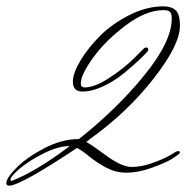

<svg xmlns="http://www.w3.org/2000/svg" viewBox="-141 -538 588 606"><path d="M-108 29Q-108 33 -104 33Q-25 2 79 -77Q43 -77 -3 -54Q-49 -31 -78.5 -6Q-108 19 -108 29ZM144 -100Q141 -98 136.5 -94Q132 -90 131 -90Q144 -84 193.5 -47.5Q243 -11 275 -11Q304 -11 338.5 -23Q373 -35 394 -47L414 -59Q418 -61 421 -61Q427 -61 427 -57Q427 -55 424 -52Q415 -45 400 -35.5Q385 -26 341 -9.5Q297 7 257 7Q225 7 196 -8Q167 -23 141 -44Q115 -65 102 -71Q-77 48 -112 48Q-121 48 -121 40Q-121 24 -89 -8.5Q-57 -41 -1.5 -70Q54 -99 106 -99H108Q229 -195 315 -301Q401 -407 401 -479Q401 -495 395.5 -500.5Q390 -506 375 -506Q320 -506 256 -458Q192 -410 153 -356Q114 -302 114 -275Q114 -262 126 -262Q158 -262 204.5 -292.5Q251 -323 282 -354L312 -384Q316 -388 321 -388Q327 -388 327 -382Q327 -380 325 -376Q316 -366 300.5 -351Q285 -336 254 -310Q223 -284 186.5 -266.5Q150 -249 119 -249Q89 -249 89 -280Q89 -307 113 -347Q137 -387 175 -425Q213 -463 267.5 -490.5Q322 -518 375 -518Q400 -518 413.5 -505.5Q427 -493 427 -457Q427 -396 343.5 -289.5Q260 -183 144 -100Z"/></svg>

Font: Herr Von Muellerhoff
Style: Regular
Weight: 400
Designer: Alejandro Paul
Foundry: Alejandro Paul
Version: Version 1.000